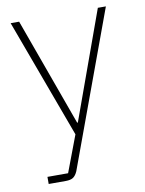

<svg xmlns="http://www.w3.org/2000/svg" viewBox="-81 -566 624 824"><g transform="rotate(-10 231.0 -154.0)"><path d="M403 -508H438L190 167Q182 185 171 192.5Q160 200 138 200H64V169H154L214 10L23 -508H60L230 -38H233Z"/></g></svg>

Font: IBM Plex Sans KR ExtLt
Style: Regular
Weight: 200
Designer: Mike Abbink; Paul van der Laan; Pieter van Rosmalen; Wujin Sim; Chorong Kim; Dohee Lee;
Foundry: Sandoll Inc.
Version: Version 1.002